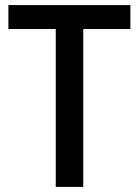

<svg xmlns="http://www.w3.org/2000/svg" viewBox="-20 -734 546 754"><path d="M307 0V-620H492V-714H13V-620H199V0Z"/></svg>

Font: Noto Sans Bengali SemiCondensed Medium
Style: Regular
Weight: 500
Width: 4
Designer: Joana Ranito - Universal Thirst; Jelle Bosma - Monotype Design Team
Foundry: Universal Thirst ehf.
Version: Version 3.000